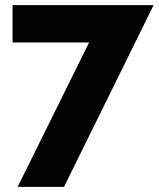

<svg xmlns="http://www.w3.org/2000/svg" viewBox="-20 -604 620 750"><path d="M328 -438H29V-584H580L230 126H49Z"/></svg>

Font: Raleway ExtraBold
Style: Regular
Weight: 800
Designer: Matt McInerney, Pablo Impallari, Rodrigo Fuenzalida
Foundry: Matt McInerney, Pablo Impallari, Rodrigo Fuenzalida
Version: Version 4.026